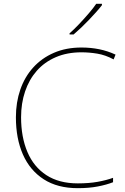

<svg xmlns="http://www.w3.org/2000/svg" viewBox="-20 -972 654 1002"><path d="M405 -699Q330 -699 271 -673.5Q212 -648 172 -602.5Q132 -557 111 -495Q90 -433 90 -360Q90 -257 123 -179Q156 -101 222 -58Q288 -15 386 -15Q444 -15 489 -23Q534 -31 570 -44V-21Q537 -8 491 1Q445 10 386 10Q280 10 208 -36.5Q136 -83 99.5 -166Q63 -249 63 -360Q63 -438 86 -504.5Q109 -571 153.5 -620Q198 -669 261.5 -696.5Q325 -724 405 -724Q454 -724 498 -715Q542 -706 583 -687L573 -662Q530 -685 488 -692Q446 -699 405 -699ZM512 -945Q499 -928 481.5 -908.5Q464 -889 444.5 -868.5Q425 -848 404.5 -828.5Q384 -809 364 -792H343V-798Q366 -818 392.5 -846Q419 -874 443.5 -902.5Q468 -931 482 -952H512Z"/></svg>

Font: Noto Sans Thai Thin
Style: Regular
Weight: 250
Designer: Monotype Design Team
Foundry: Monotype Imaging Inc.
Version: Version 2.001